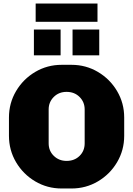

<svg xmlns="http://www.w3.org/2000/svg" viewBox="-20 -1063 758 1093"><path d="M31 -290V-394Q31 -476 71.5 -544.5Q112 -613 180.5 -653.5Q249 -694 331 -694H387Q469 -694 537.5 -653.5Q606 -613 646.5 -544.5Q687 -476 687 -394V-290Q687 -208 646.5 -139.5Q606 -71 537.5 -30.5Q469 10 387 10H331Q249 10 180.5 -30.5Q112 -71 71.5 -139.5Q31 -208 31 -290ZM462 -247V-440Q462 -482 433 -511Q404 -540 359 -540Q315 -540 286 -511Q257 -482 257 -440V-247Q257 -204 286.5 -175.5Q316 -147 359 -147Q404 -147 433 -175.5Q462 -204 462 -247ZM535 -1043V-939H183V-1043ZM325 -748H173V-895H325ZM545 -748H393V-895H545Z"/></svg>

Font: Chivo Black
Style: Regular
Weight: 900
Designer: Hector Gatti
Foundry: Omnibus-Type
Version: Version 1.007